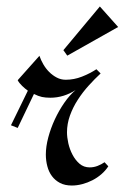

<svg xmlns="http://www.w3.org/2000/svg" viewBox="-20 -572 389 599"><path d="M317.9 -53.2Q309.1 -39.6 296.4 -28.6Q283.7 -17.6 268.6 -9.8Q253.4 -2 236.8 2.4Q220.2 6.8 204.1 6.8Q182.6 6.8 167.2 -1.2Q151.9 -9.3 142.1 -22.5Q132.3 -35.6 127.7 -53.2Q123 -70.8 123 -89.8Q123 -114.7 130.6 -143.3Q138.2 -171.9 151.1 -199.7Q164.1 -227.5 180.7 -251.5Q197.3 -275.4 215.8 -291Q198.7 -279.8 178.5 -273.4Q158.2 -267.1 137.2 -267.1Q122.1 -267.1 110.8 -269.5Q99.6 -272 85.9 -278.8L35.2 -172.9L14.2 -181.2L66.9 -289.1Q58.6 -294.9 49.1 -304Q39.6 -313 35.2 -321.8L103 -397.9Q107.4 -384.8 115.2 -371.3Q123 -357.9 133.5 -347.4Q144 -336.9 157 -330.1Q169.9 -323.2 185.1 -323.2Q210.9 -323.2 235.4 -332.8Q259.8 -342.3 280.8 -356L293.9 -342.8Q275.4 -325.7 256.6 -304.9Q237.8 -284.2 222.7 -260.7Q207.5 -237.3 198.2 -211.4Q189 -185.5 189 -159.2Q189 -144 193.1 -125.2Q197.3 -106.4 206.1 -89.6Q214.8 -72.8 228 -61.3Q241.2 -49.8 259.8 -49.8Q272.5 -49.8 284.4 -54.4Q296.4 -59.1 306.2 -65.9ZM189.9 -398.4 177.7 -415.5 291.5 -551.8 348.6 -487.8Z"/></svg>

Font: Redressed
Style: Regular
Weight: 400
Designer: Astigmatic (AOETI)
Foundry: Astigmatic (AOETI)
Version: Version 1.000